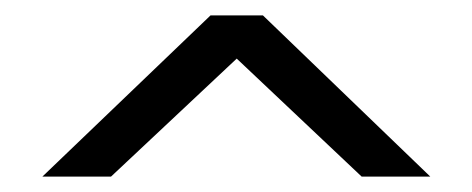

<svg xmlns="http://www.w3.org/2000/svg" viewBox="-20 -401 612 249"><path d="M35 -172H124L287 -325L449 -172H538L321 -381H253Z"/></svg>

Font: Cinzel Black
Style: Regular
Weight: 900
Designer: Natanael Gama
Version: Version 2.000